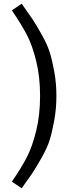

<svg xmlns="http://www.w3.org/2000/svg" viewBox="-20 -871 368 1035"><path d="M97 -851Q139 -792 156 -766.5Q173 -741 204 -686Q235 -631 248 -589.5Q261 -548 272.5 -485.5Q284 -423 284 -354Q284 -285 272.5 -222Q261 -159 248 -117Q235 -75 204.5 -21Q174 33 156 60Q138 87 97 144L44 108Q97 31 125.5 -25Q154 -81 175 -165.5Q196 -250 196 -354Q196 -458 175 -542.5Q154 -627 125.5 -682Q97 -737 44 -815Z"/></svg>

Font: Sedus Text
Style: Regular
Weight: 400
Designer: TypeMates
Foundry: TypeMates, Runge Thomsen GbR
Version: Version 4.202;PS 004.202;hotconv 1.0.88;makeotf.lib2.5.64775